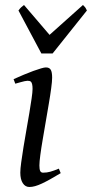

<svg xmlns="http://www.w3.org/2000/svg" viewBox="-20 -726 367 766"><path d="M222.2 -35.2Q199.2 -21.5 180.9 -11.2Q162.6 -1 147.5 6.1Q132.3 13.2 120.1 16.6Q107.9 20 97.2 20Q80.6 20 70.8 4.6Q61 -10.7 61 -37.1Q61 -51.8 64.7 -78.9Q68.4 -106 73.7 -138.9Q79.1 -171.9 85.4 -207.8Q91.8 -243.7 97.2 -276.1Q102.5 -308.6 106.2 -333.7Q109.9 -358.9 109.9 -371.1Q109.9 -382.3 108.4 -388.9Q106.9 -395.5 104.5 -398.7Q102.1 -401.9 98.1 -402.8Q94.2 -403.8 89.8 -403.8Q85.9 -403.8 77.9 -402.1Q69.8 -400.4 61.5 -397.9Q52.2 -395.5 41 -392.1L34.2 -410.2Q54.7 -419.4 75 -428Q95.2 -436.5 112.8 -442.9Q130.4 -449.2 143.6 -453.1Q156.7 -457 163.1 -457Q176.8 -457 182.4 -447.8Q188 -438.5 188 -416Q188 -401.9 184.3 -374.3Q180.7 -346.7 174.8 -312.5Q168.9 -278.3 162.6 -241Q156.2 -203.6 150.4 -169.4Q144.5 -135.3 140.9 -107.7Q137.2 -80.1 137.2 -65.9Q137.2 -50.8 140.4 -43.9Q143.6 -37.1 151.9 -37.1Q167 -37.1 180.9 -41Q194.8 -44.9 214.8 -53.2ZM189.9 -512.7H145L53.7 -684.1Q60.5 -693.4 64.5 -696.8Q68.4 -700.2 75.7 -706.1L177.7 -586.9L311 -706.1Q316.9 -700.7 319.6 -697Q322.3 -693.4 326.7 -684.1Z"/></svg>

Font: Gentium Plus Afr
Style: Italic
Weight: 400
Italic angle: -8°
Designer: J. Victor Gaultney, Annie Olsen, Iska Routamaa, Becca Hirsbrunner
Foundry: SIL International
Version: Version 5.000